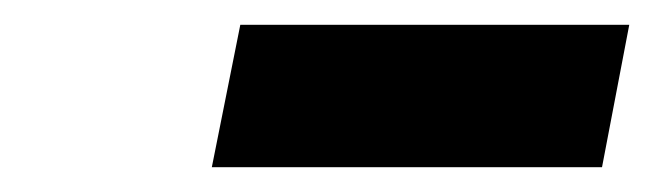

<svg xmlns="http://www.w3.org/2000/svg" viewBox="-20 -772 528 155"><path d="M174 -752 151 -637H466L488 -752Z"/></svg>

Font: Argentum Sans ExtraBold
Style: Italic
Weight: 800
Italic angle: -11.3°
Designer: Julieta Ulanovsky
Foundry: Julieta Ulanovsky
Version: Version 5.001;February 15, 2019;FontCreator 11.5.0.2425 64-b